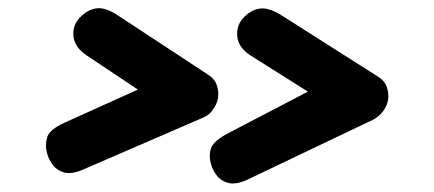

<svg xmlns="http://www.w3.org/2000/svg" viewBox="-20 -549 1046 463"><path d="M179 -139.5Q152 -128 134.2 -133.2Q116.5 -138.5 106.8 -152Q97 -165.5 93.5 -179.5Q88 -199.5 93.8 -218.2Q99.5 -237 137.5 -254L312.5 -333L189.5 -415Q159 -435.5 157 -463Q155 -490.5 175 -509Q192.5 -526.5 213.8 -529Q235 -531.5 265.5 -511L481 -369.5Q497 -359 501.8 -346.5Q506.5 -334 506.5 -321.5Q506.5 -305 496.2 -288.5Q486 -272 469 -265ZM574 -114.5Q547 -103 529.2 -108.2Q511.5 -113.5 501.8 -127Q492 -140.5 488.5 -154.5Q483 -174.5 489 -192Q495 -209.5 532.5 -229L722.5 -328L584.5 -415Q554 -434.5 552 -462.5Q550 -490.5 570 -509Q587.5 -526.5 608.8 -528.5Q630 -530.5 660.5 -511L891 -364.5Q907 -354.5 911.8 -341.8Q916.5 -329 916.5 -316.5Q916.5 -300 906.2 -284.2Q896 -268.5 879 -260Z"/></svg>

Font: Edu VIC WA NT Hand
Style: Regular
Weight: 400
Designer: Tina and Corey Anderson, Eben Sorkin, Mirko Velimirovic
Foundry: Google for Education
Version: Version 1.000